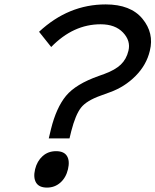

<svg xmlns="http://www.w3.org/2000/svg" viewBox="-20 -840 704 870"><path d="M193 10Q157 10 143.5 -12.5Q130 -35 139 -73Q148 -110 173 -132.5Q198 -155 234 -155Q270 -155 283.5 -133Q297 -111 288 -73Q279 -35 253.5 -12.5Q228 10 193 10ZM659 -610Q644 -546 594.5 -496Q545 -446 478 -422L437 -407Q372 -384 347 -352Q322 -320 303 -246L295 -213H201L211 -255Q235 -352 279 -405.5Q323 -459 428 -496L453 -505Q502 -523 527.5 -547.5Q553 -572 562 -610Q573 -655 537.5 -692.5Q502 -730 436 -730Q312 -730 212 -627L157 -696Q290 -820 459 -820Q572 -820 625.5 -755Q679 -690 659 -610Z"/></svg>

Font: Sinkin Sans 400 Italic
Style: Italic
Weight: 400
Italic angle: -112°
Designer: Keith Bates
Foundry: K-Type
Version: Sinkin Sans (version 1.0)  by Keith Bates   •   © 2014   www